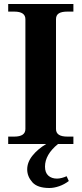

<svg xmlns="http://www.w3.org/2000/svg" viewBox="-20 -720 408 960"><path d="M260 -624V-75Q260 -56 274 -46.5Q288 -37 317 -37H347V0H270Q205 53 205 113Q205 143 221.5 158Q238 173 265 173Q276 173 289.5 169.5Q303 166 313 161L324 185Q302 202 276 211Q250 220 227 220Q167 220 141.5 191Q116 162 116 127Q116 91 142.5 58Q169 25 211 0H21V-37H51Q107 -37 107 -75V-624Q107 -662 51 -662H21V-700H347V-662H317Q288 -662 274 -653Q260 -644 260 -624Z"/></svg>

Font: Taviraj DemiBold
Style: Regular
Weight: 600
Designer: Katatrad Team
Foundry: CadsonDemak
Version: Version 1.030